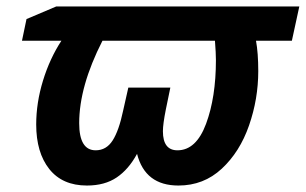

<svg xmlns="http://www.w3.org/2000/svg" viewBox="-20 -564 946 594"><path d="M92 -179Q92 -246 113 -314.5Q134 -383 170 -438H48L62 -505L154 -544H906L883 -438H772Q779 -400 779 -344Q779 -258 750.5 -176Q722 -94 666 -42Q610 10 532 10Q429 10 404 -88Q378 -40 341 -15Q304 10 249 10Q173 10 132.5 -41Q92 -92 92 -179ZM361 -222 377 -293H507L493 -225Q484 -180 484 -158Q484 -99 529 -99Q587 -99 617.5 -181Q648 -263 648 -378Q648 -399 645 -438H297Q225 -297 225 -183Q225 -99 276 -99Q309 -99 328.5 -129.5Q348 -160 361 -222Z"/></svg>

Font: Noto Sans Display
Style: Bold Italic
Weight: 700
Italic angle: -12°
Designer: Monotype Design team
Foundry: Monotype Imaging Inc.
Version: Version 1.000